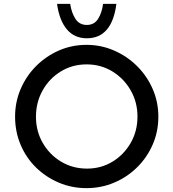

<svg xmlns="http://www.w3.org/2000/svg" viewBox="-20 -965 896 993"><path d="M58 -362Q58 -437 86.5 -504Q115 -571 166 -622.5Q217 -674 284 -703.5Q351 -733 427 -733Q503 -733 570.5 -703.5Q638 -674 689.5 -622.5Q741 -571 770 -504Q799 -437 799 -362Q799 -285 770 -218Q741 -151 689.5 -100Q638 -49 570.5 -20.5Q503 8 427 8Q351 8 284 -20.5Q217 -49 166 -99Q115 -149 86.5 -216.5Q58 -284 58 -362ZM166 -361Q166 -287 201 -226Q236 -165 296 -129Q356 -93 430 -93Q503 -93 562 -129Q621 -165 656 -226Q691 -287 691 -362Q691 -437 655.5 -498.5Q620 -560 560.5 -596Q501 -632 428 -632Q354 -632 294.5 -595.5Q235 -559 200.5 -497.5Q166 -436 166 -361ZM429 -767Q365 -767 326 -813Q287 -859 275 -945H343Q350 -898 370.5 -867Q391 -836 429 -836Q467 -836 487 -867Q507 -898 513 -945H582Q559 -767 429 -767Z"/></svg>

Font: Reem Kufi Ink
Style: Regular
Weight: 400
Designer: Khaled Hosny
Version: Version 1.7